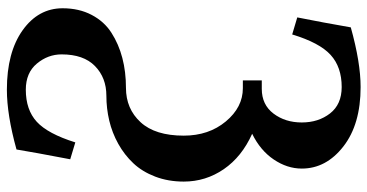

<svg xmlns="http://www.w3.org/2000/svg" viewBox="-274 -502 1062 555"><g transform="rotate(90 257.5 -224.0)"><path d="M466.8 -564.9Q466.8 -522.5 440.4 -483.6Q414.1 -444.8 366.2 -421.4Q432.6 -391.6 468.5 -339.4Q504.4 -287.1 504.4 -223.6Q504.4 -178.7 490 -141.1Q475.6 -103.5 451.4 -77.9Q427.2 -52.2 395.3 -34.4Q363.3 -16.6 328.1 -8.3Q293 0 256.3 0Q204.1 0 170.4 33Q136.7 65.9 136.7 129.4Q136.7 168.9 163.3 200.9Q189.9 232.9 238.8 232.9Q296.9 232.9 331.5 201.2Q366.2 169.4 391.1 89.8L439.9 104.5Q419.4 211.9 411.6 259.8Q311.5 287.6 238.8 287.6Q130.9 287.6 67.1 242.2Q3.4 196.8 3.4 126.5Q3.4 79.1 22.5 42.7Q41.5 6.3 74.2 -14.6Q106.9 -35.6 147 -46.1Q187 -56.6 233.4 -56.6Q293.9 -56.6 332.8 -98.9Q371.6 -141.1 371.6 -223.6Q371.6 -295.9 330.6 -345.2Q289.6 -394.5 234.4 -394.5H211.9V-449.2H236.3Q282.2 -449.2 307.9 -483.2Q333.5 -517.1 333.5 -564.9Q333.5 -612.8 307.4 -646.5Q281.2 -680.2 231 -680.2Q173.3 -680.2 138.2 -648.2Q103 -616.2 79.1 -537.1L29.8 -551.8Q44.9 -627.4 58.6 -706.5Q160.2 -734.9 231 -734.9Q338.9 -734.9 402.8 -685.1Q466.8 -635.3 466.8 -564.9Z"/></g></svg>

Font: Flanker
Style: Bold
Weight: 700
Designer: Flanker
Foundry: Flanker
Version: Version 2.021